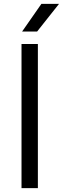

<svg xmlns="http://www.w3.org/2000/svg" viewBox="-20 -966 323 986"><path d="M90.5 0V-740H174.5V0ZM93.5 -804 192.5 -946H283L170.5 -804Z"/></svg>

Font: Encode Sans SC SemiExpanded
Style: Regular
Weight: 400
Width: 6
Designer: Multiple Designers
Foundry: Impallari Type
Version: Version 3.002